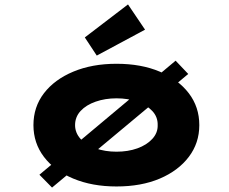

<svg xmlns="http://www.w3.org/2000/svg" viewBox="-20 -832 1033 867"><path d="M215 15 158 -43 773 -558 830 -498ZM506 10Q396 10 311 -25.5Q226 -61 178.5 -123.5Q131 -186 131 -267Q131 -349 178.5 -411Q226 -473 311 -508.5Q396 -544 506 -544Q618 -544 701.5 -508.5Q785 -473 832.5 -411Q880 -349 880 -267Q880 -186 832.5 -123.5Q785 -61 701.5 -25.5Q618 10 506 10ZM506 -147Q558 -147 600 -162Q642 -177 667.5 -204.5Q693 -232 692 -267Q693 -304 667.5 -331Q642 -358 600 -373Q558 -388 506 -388Q455 -388 412 -373Q369 -358 344 -331Q319 -304 319 -267Q319 -232 344 -204.5Q369 -177 412 -162Q455 -147 506 -147ZM417 -581 363 -663 558 -812 635 -698Z"/></svg>

Font: Lexend Zetta ExtraBold
Style: Regular
Weight: 800
Designer: Bonnie Shaver-Troup, Thomas Jockin
Foundry: Lexend
Version: Version 1.007